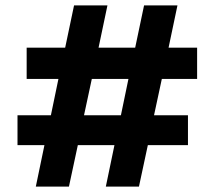

<svg xmlns="http://www.w3.org/2000/svg" viewBox="-20 -693 797 713"><path d="M429 -265 457 -400H321L292 -265ZM45 -154V-265H169L197 -400H79V-516H222L255 -673H379L346 -516H482L515 -673H639L606 -516H712V-400H581L552 -265H678V-154H529L496 0H373L405 -154H269L236 0H113L145 -154Z"/></svg>

Font: Hind Madurai
Style: Bold
Weight: 700
Designer: Jyotish Sonowal
Foundry: Indian Type Foundry
Version: Version 0.702;PS 1.0;hotconv 1.0.81;makeotf.lib2.5.63406